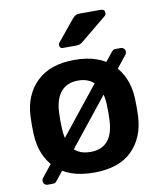

<svg xmlns="http://www.w3.org/2000/svg" viewBox="-85 -810 763 906"><g transform="rotate(-10 296.0 -356.5)"><path d="M296 10Q176 10 113.5 -52Q51 -114 46 -216Q45 -234 45 -260Q45 -286 46 -304Q51 -406 115 -468Q179 -530 296 -530Q413 -530 477 -468Q541 -406 546 -304Q547 -286 547 -260Q547 -234 546 -216Q541 -114 478.5 -52Q416 10 296 10ZM296 -89Q404 -89 410 -221Q411 -236 411 -260Q411 -284 410 -299Q407 -363 378 -397Q349 -431 296 -431Q243 -431 214 -397Q185 -363 182 -299Q181 -284 181 -260Q181 -236 182 -221Q188 -89 296 -89ZM69 28Q61 28 55 22Q49 16 49 8Q49 6 49.5 2.5Q50 -1 53 -6L473 -532Q476 -536 481.5 -541.5Q487 -547 496 -547H522Q530 -547 536 -541Q542 -535 542 -527Q542 -525 541.5 -521.5Q541 -518 538 -513L118 13Q115 17 110 22.5Q105 28 95 28ZM253 -595Q237 -595 237 -611Q237 -619 242 -624L323 -723Q333 -734 340 -737.5Q347 -741 360 -741H460Q479 -741 479 -722Q479 -715 474 -710L350 -608Q342 -601 334.5 -598Q327 -595 314 -595Z"/></g></svg>

Font: Rubik Medium
Style: Regular
Weight: 500
Designer: Hubert and Fischer
Foundry: Hubert and Fischer
Version: Version 2.300; ttfautohint (v1.8.4.7-5d5b);gftools[0.9.30]